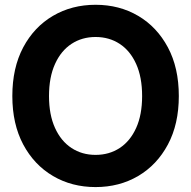

<svg xmlns="http://www.w3.org/2000/svg" viewBox="-20 -759 787 791"><path d="M373.7 11.7Q275.9 11.7 198.2 -34Q120.5 -79.7 75.6 -163.9Q30.8 -248.1 30.8 -363.3Q30.8 -479.5 75.6 -563.8Q120.5 -648.1 198.2 -693.7Q275.9 -739.3 373.7 -739.3Q471.7 -739.3 549.2 -693.7Q626.7 -648.1 671.7 -563.8Q716.7 -479.5 716.7 -363.3Q716.7 -247.8 671.7 -163.6Q626.7 -79.4 549.2 -33.9Q471.7 11.7 373.7 11.7ZM373.7 -120.9Q429.9 -120.9 473.2 -149.3Q516.5 -177.7 541 -232Q565.5 -286.2 565.5 -363.3Q565.5 -440.9 541 -495.3Q516.5 -549.8 473.2 -578.2Q429.9 -606.6 373.7 -606.6Q317.8 -606.6 274.5 -578.2Q231.2 -549.8 206.6 -495.3Q181.9 -440.9 181.9 -363.3Q181.9 -286.2 206.6 -232Q231.2 -177.7 274.5 -149.3Q317.8 -120.9 373.7 -120.9Z"/></svg>

Font: Inter Numeric Softened
Style: Regular
Weight: 400
Designer: Aaron212
Version: Version 1.004